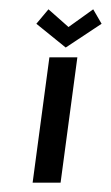

<svg xmlns="http://www.w3.org/2000/svg" viewBox="-20 -392 238 412"><path d="M146 -269H86L50 0H110ZM84 -372 58 -341 121 -290 198 -341 180 -372 127 -334Z"/></svg>

Font: Hussar Tani
Style: DwaKurs
Weight: 700
Foundry: Cannot Into Space Fonts
Version: Version 0.92